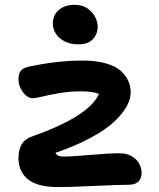

<svg xmlns="http://www.w3.org/2000/svg" viewBox="-20 -785 656 792"><path d="M303.2 -602.1Q257.3 -602.1 227.8 -626.7Q198.2 -651.4 198.2 -688Q198.2 -723.1 222.9 -744.1Q247.6 -765.1 287.1 -765.1Q330.1 -765.1 356.4 -737.1Q382.8 -709 382.8 -673.8Q382.8 -644.5 363 -623.3Q343.3 -602.1 303.2 -602.1ZM219.2 -13.2Q172.9 -13.2 139.6 -23.2Q106.4 -33.2 88.9 -50.8Q71.3 -68.4 63.7 -88.4Q56.2 -108.4 56.2 -132.8Q56.2 -203.1 109.9 -221.2Q348.1 -305.2 388.2 -397.9Q361.3 -408.2 314 -408.2Q268.1 -408.2 226.1 -401.1Q184.1 -394 155.8 -387Q127.4 -379.9 115.2 -379.9Q93.3 -379.9 74.7 -404.5Q56.2 -429.2 56.2 -459Q56.2 -480.5 65.2 -492.4Q74.2 -504.4 98.1 -509.8Q215.3 -535.2 320.8 -535.2Q375.5 -535.2 415.5 -523.9Q455.6 -512.7 477.3 -493.4Q499 -474.1 509 -451.7Q519 -429.2 519 -402.8Q519 -377 503.2 -347.4Q487.3 -317.9 453.1 -284.9Q418.9 -252 356.2 -217.8Q293.5 -183.6 209 -154.8Q215.3 -139.2 241.2 -139.2Q276.4 -139.2 352.1 -146Q427.7 -152.8 472.2 -152.8Q513.7 -152.8 538.8 -129.2Q564 -105.5 564 -70.8Q564 -48.8 550.8 -35.9Q537.6 -22.9 511.2 -22.9Q473.6 -22.9 370.6 -18.1Q267.6 -13.2 219.2 -13.2Z"/></svg>

Font: Shantell Sans Bouncy
Style: Regular
Weight: 600
Designer: Stephen Nixon, Anya Danilova, Shantell Martin
Foundry: Arrow Type
Version: Version 1.006;[9816181b4]